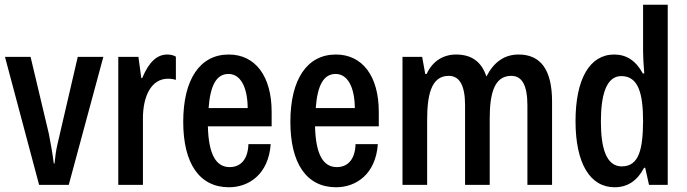

<svg xmlns="http://www.w3.org/2000/svg" viewBox="-20 -780 2899 810"><path d="M145 0H270L416 -540H308L223 -174C216 -146 212 -111 210 -90H207C203 -123 193 -182 186 -216L109 -540H1Z M479 0H583V-281C583 -374 618 -448 689 -448C701 -448 713 -446 722 -443V-541C714 -546 701 -550 686 -550C643 -550 609 -520 580 -451H576L564 -540H479Z M1126 -308C1126 -459 1057 -550 945 -550C824 -550 753 -446 753 -266C753 -91 821 10 946 10C1029 10 1113 -44 1122 -172H1028C1026 -106 994 -75 949 -75C891 -75 860 -129 857 -247H1126ZM860 -324C867 -418 892 -468 944 -468C993 -468 1024 -416 1025 -324Z M1578 -308C1578 -459 1509 -550 1397 -550C1276 -550 1205 -446 1205 -266C1205 -91 1273 10 1398 10C1481 10 1565 -44 1574 -172H1480C1478 -106 1446 -75 1401 -75C1343 -75 1312 -129 1309 -247H1578ZM1312 -324C1319 -418 1344 -468 1396 -468C1445 -468 1476 -416 1477 -324Z M1678 0H1782V-271C1782 -375 1797 -460 1873 -460C1919 -460 1942 -419 1942 -336V0H2046V-280C2046 -385 2065 -460 2137 -460C2183 -460 2205 -419 2205 -335V0H2309V-352C2309 -484 2262 -550 2168 -550C2108 -550 2063 -518 2032 -457C2012 -519 1970 -550 1904 -550C1851 -550 1805 -523 1780 -468H1774L1761 -540H1678Z M2573 10C2628 10 2669 -18 2697 -72H2702L2718 0H2797V-760H2693V-562C2693 -540 2695 -509 2698 -470H2692C2662 -525 2622 -550 2571 -550C2468 -550 2408 -447 2408 -269C2408 -91 2469 10 2573 10ZM2603 -78C2537 -78 2515 -157 2515 -267C2515 -375 2536 -459 2601 -459C2673 -459 2693 -386 2693 -268C2692 -153 2677 -78 2603 -78Z"/></svg>

Font: Kathrein 67 Medium Condensed
Style: Regular
Weight: 500
Width: 3
Designer: Lazydogs Typefoundry, based on Open Sans by Ascender Corporation
Foundry: Lazydogs Typefoundry
Version: Version 1.003;PS 001.003;hotconv 1.0.88;makeotf.lib2.5.64775